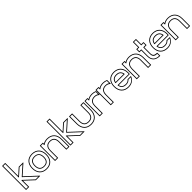

<svg xmlns="http://www.w3.org/2000/svg" viewBox="397 -2158 3684 3684"><g transform="rotate(-45 2239.5 -315.5)"><path d="M345.7 -404.3Q349.6 -404.3 350.6 -401.4Q351.6 -398.4 349.1 -396L154.3 -222.7Q177.7 -200.7 202.4 -177.7Q227.1 -154.8 252.4 -131.3Q289.1 -97.7 325.9 -63.5Q362.8 -29.3 396.5 2.4Q398.9 4.9 397.9 7.8Q397 10.7 393.1 10.7H281.2L99.6 -158.2V5.9Q99.6 10.7 94.7 10.7H20Q15.1 10.7 15.1 5.9V-635.7Q15.1 -640.6 20 -640.6H94.7Q99.6 -640.6 99.6 -635.7V-286.1Q114.7 -299.8 129.6 -313.2Q144.5 -326.7 160.2 -340.8Q176.8 -356 195.6 -372.8Q214.4 -389.6 231 -404.3ZM237.3 -388.7Q200.7 -356.4 164.8 -324Q128.9 -291.5 92.3 -259.3Q89.8 -256.8 86.9 -258.1Q84 -259.3 84 -262.7V-625H30.8V-4.9H84V-182.6Q84 -186 86.9 -187.3Q89.8 -188.5 92.3 -186L287.6 -4.9H365.7Q307.6 -59.1 250.2 -112.1Q192.9 -165 134.8 -219.2Q133.3 -220.7 133.1 -222.7Q132.8 -224.6 134.8 -226.1L316.9 -388.7Z M583 -404.3Q628.4 -404.3 664.6 -390.1Q700.7 -376 726.1 -349.1Q751.5 -322.3 764.9 -283.9Q778.3 -245.6 778.3 -196.8Q778.3 -147.5 764.4 -109.1Q750.5 -70.8 725.1 -43.9Q699.7 -17.1 663.6 -3.2Q627.4 10.7 583 10.7Q538.1 10.7 502 -3.2Q465.8 -17.1 440.2 -43.9Q414.6 -70.8 400.9 -109.1Q387.2 -147.5 387.2 -196.8Q387.2 -245.6 400.9 -283.9Q414.6 -322.3 439.9 -349.1Q465.3 -376 501.5 -390.1Q537.6 -404.3 583 -404.3ZM665.5 -290Q637.2 -319.8 583 -319.8Q526.9 -319.8 499.3 -288.8Q471.7 -257.8 471.7 -196.8Q471.7 -134.8 499.8 -104.2Q527.8 -73.7 583 -73.7Q637.2 -73.7 665.5 -104Q693.8 -134.3 693.8 -196.8Q693.8 -260.3 665.5 -290ZM676.8 -300.8Q709.5 -266.6 709.5 -196.8Q709.5 -126.5 677 -92.3Q644.5 -58.1 583 -58.1Q456.1 -58.1 456.1 -196.8Q456.1 -335.4 583 -335.4Q643.6 -335.4 676.8 -300.8ZM583 -388.7Q541 -388.7 507.8 -375.5Q474.6 -362.3 451.2 -337.6Q427.7 -313 415.3 -277.3Q402.8 -241.7 402.8 -196.8Q402.8 -151.4 415.5 -115.7Q428.2 -80.1 451.7 -55.4Q475.1 -30.8 508.3 -17.8Q541.5 -4.9 583 -4.9Q624 -4.9 657.2 -17.8Q690.4 -30.8 713.9 -55.4Q737.3 -80.1 750 -115.7Q762.7 -151.4 762.7 -196.8Q762.7 -241.7 750.2 -277.3Q737.8 -313 714.6 -337.6Q691.4 -362.3 658.2 -375.5Q625 -388.7 583 -388.7Z M880.9 -404.3Q885.7 -404.3 885.7 -399.4L886.2 -375Q932.1 -404.3 997.1 -404.3Q1042.5 -404.3 1078.9 -389.9Q1115.2 -375.5 1140.6 -348.6Q1166 -321.8 1179.4 -283.4Q1192.9 -245.1 1192.9 -196.8V5.9Q1192.9 10.7 1188 10.7H1113.3Q1108.4 10.7 1108.4 5.9V-196.8Q1108.4 -258.8 1080.1 -289.3Q1051.8 -319.8 997.1 -319.8Q963.9 -319.8 942.6 -308.8Q921.4 -297.9 908.7 -280.3Q896 -262.7 891.1 -240.7Q886.2 -218.8 886.2 -196.8V5.9Q886.2 10.7 881.3 10.7H806.6Q801.8 10.7 801.8 5.9V-399.4Q801.8 -404.3 806.6 -404.3ZM817.4 -388.7V-4.9H870.6V-196.8Q870.6 -221.7 876.2 -246.3Q881.8 -271 896 -290.8Q910.2 -310.5 934.8 -323Q959.5 -335.4 997.1 -335.4Q1060.1 -335.4 1092 -301Q1124 -266.6 1124 -196.8V-4.9H1177.2V-196.8Q1177.2 -241.2 1164.8 -276.9Q1152.3 -312.5 1129.2 -337.4Q1106 -362.3 1072.5 -375.5Q1039.1 -388.7 997.1 -388.7Q924.8 -388.7 878.4 -350.1Q876 -347.7 873.3 -349.1Q870.6 -350.6 870.6 -354L870.1 -388.7Z M1550.3 -404.3Q1554.2 -404.3 1555.2 -401.4Q1556.2 -398.4 1553.7 -396L1358.9 -222.7Q1382.3 -200.7 1407 -177.7Q1431.6 -154.8 1457 -131.3Q1493.7 -97.7 1530.5 -63.5Q1567.4 -29.3 1601.1 2.4Q1603.5 4.9 1602.5 7.8Q1601.6 10.7 1597.7 10.7H1485.8L1304.2 -158.2V5.9Q1304.2 10.7 1299.3 10.7H1224.6Q1219.7 10.7 1219.7 5.9V-635.7Q1219.7 -640.6 1224.6 -640.6H1299.3Q1304.2 -640.6 1304.2 -635.7V-286.1Q1319.3 -299.8 1334.2 -313.2Q1349.1 -326.7 1364.7 -340.8Q1381.3 -356 1400.1 -372.8Q1418.9 -389.6 1435.5 -404.3ZM1441.9 -388.7Q1405.3 -356.4 1369.4 -324Q1333.5 -291.5 1296.9 -259.3Q1294.4 -256.8 1291.5 -258.1Q1288.6 -259.3 1288.6 -262.7V-625H1235.4V-4.9H1288.6V-182.6Q1288.6 -186 1291.5 -187.3Q1294.4 -188.5 1296.9 -186L1492.2 -4.9H1570.3Q1512.2 -59.1 1454.8 -112.1Q1397.5 -165 1339.4 -219.2Q1337.9 -220.7 1337.6 -222.7Q1337.4 -224.6 1339.4 -226.1L1521.5 -388.7Z M1986.3 -196.8Q1986.3 -147.5 1972.4 -109.1Q1958.5 -70.8 1933.1 -43.9Q1907.7 -17.1 1871.6 -3.2Q1835.4 10.7 1791 10.7Q1746.1 10.7 1710 -3.2Q1673.8 -17.1 1648.2 -43.9Q1622.6 -70.8 1608.9 -109.1Q1595.2 -147.5 1595.2 -196.8V-399.4Q1595.2 -404.3 1600.1 -404.3H1674.8Q1679.7 -404.3 1679.7 -399.4V-196.8Q1679.7 -134.8 1707.8 -104.2Q1735.8 -73.7 1791 -73.7Q1845.2 -73.7 1873.5 -104Q1901.9 -134.3 1901.9 -196.8V-399.4Q1901.9 -404.3 1906.7 -404.3H1981.4Q1986.3 -404.3 1986.3 -399.4ZM1970.7 -388.7H1917.5V-196.8Q1917.5 -126.5 1885 -92.3Q1852.5 -58.1 1791 -58.1Q1664.1 -58.1 1664.1 -196.8V-388.7H1610.8V-196.8Q1610.8 -151.4 1623.5 -115.7Q1636.2 -80.1 1659.7 -55.4Q1683.1 -30.8 1716.3 -17.8Q1749.5 -4.9 1791 -4.9Q1832 -4.9 1865.2 -17.8Q1898.4 -30.8 1921.9 -55.4Q1945.3 -80.1 1958 -115.7Q1970.7 -151.4 1970.7 -196.8Z M2092.3 -404.3Q2097.2 -404.3 2097.2 -399.4L2097.7 -375Q2143.6 -404.3 2208.5 -404.3Q2234.4 -404.3 2258.1 -399.4Q2281.7 -394.5 2303.7 -384.3Q2306.6 -383.3 2306.6 -379.9V-287.1Q2306.6 -283.7 2303.7 -282.5Q2300.8 -281.2 2298.3 -283.7Q2260.7 -319.8 2208.5 -319.8Q2175.3 -319.8 2154.1 -308.8Q2132.8 -297.9 2120.1 -280.3Q2107.4 -262.7 2102.5 -240.7Q2097.7 -218.8 2097.7 -196.8V5.9Q2097.7 10.7 2092.8 10.7H2018.1Q2013.2 10.7 2013.2 5.9V-399.4Q2013.2 -404.3 2018.1 -404.3ZM2028.8 -388.7V-4.9H2082V-196.8Q2082 -221.7 2087.6 -246.3Q2093.3 -271 2107.4 -290.8Q2121.6 -310.5 2146.2 -323Q2170.9 -335.4 2208.5 -335.4Q2258.8 -335.4 2291 -311.5V-373Q2272.5 -380.9 2252.2 -384.8Q2231.9 -388.7 2208.5 -388.7Q2136.2 -388.7 2089.8 -350.1Q2087.4 -347.7 2084.7 -349.1Q2082 -350.6 2082 -354L2081.5 -388.7Z M2392.6 -404.3Q2397.5 -404.3 2397.5 -399.4L2397.9 -375Q2443.8 -404.3 2508.8 -404.3Q2534.7 -404.3 2558.3 -399.4Q2582 -394.5 2604 -384.3Q2606.9 -383.3 2606.9 -379.9V-287.1Q2606.9 -283.7 2604 -282.5Q2601.1 -281.2 2598.6 -283.7Q2561 -319.8 2508.8 -319.8Q2475.6 -319.8 2454.3 -308.8Q2433.1 -297.9 2420.4 -280.3Q2407.7 -262.7 2402.8 -240.7Q2397.9 -218.8 2397.9 -196.8V5.9Q2397.9 10.7 2393.1 10.7H2318.4Q2313.5 10.7 2313.5 5.9V-399.4Q2313.5 -404.3 2318.4 -404.3ZM2329.1 -388.7V-4.9H2382.3V-196.8Q2382.3 -221.7 2387.9 -246.3Q2393.6 -271 2407.7 -290.8Q2421.9 -310.5 2446.5 -323Q2471.2 -335.4 2508.8 -335.4Q2559.1 -335.4 2591.3 -311.5V-373Q2572.8 -380.9 2552.5 -384.8Q2532.2 -388.7 2508.8 -388.7Q2436.5 -388.7 2390.1 -350.1Q2387.7 -347.7 2385 -349.1Q2382.3 -350.6 2382.3 -354L2381.8 -388.7Z M2802.7 -404.3Q2848.1 -404.3 2884.3 -390.1Q2920.4 -376 2945.8 -349.1Q2971.2 -322.3 2984.6 -283.9Q2998 -245.6 2998 -196.8Q2998 -187.5 2997.6 -178.2Q2997.1 -168.9 2996.1 -159.2Q2995.1 -154.8 2991.2 -154.8H2695.3Q2703.6 -113.3 2730.7 -93.5Q2757.8 -73.7 2802.7 -73.7Q2832.5 -73.7 2855.5 -83.5Q2878.4 -93.3 2892.6 -112.8Q2893.1 -113.8 2894.3 -114.3Q2895.5 -114.7 2896.5 -114.7H2979.5Q2982.4 -114.7 2983.6 -112.5Q2984.9 -110.4 2983.9 -107.9Q2958.5 -48.8 2912.4 -19Q2866.2 10.7 2802.7 10.7Q2757.8 10.7 2721.7 -3.2Q2685.5 -17.1 2659.9 -43.9Q2634.3 -70.8 2620.6 -109.1Q2606.9 -147.5 2606.9 -196.8Q2606.9 -245.6 2620.6 -283.9Q2634.3 -322.3 2659.7 -349.1Q2685.1 -376 2721.2 -390.1Q2757.3 -404.3 2802.7 -404.3ZM2909.2 -239.3Q2900.9 -278.8 2874.5 -299.3Q2848.1 -319.8 2802.7 -319.8Q2756.8 -319.8 2730.5 -299.3Q2704.1 -278.8 2695.8 -239.3ZM2677.7 -229Q2685.1 -281.7 2716.1 -308.6Q2747.1 -335.4 2802.7 -335.4Q2857.9 -335.4 2888.9 -308.6Q2919.9 -281.7 2927.2 -229Q2927.7 -226.6 2926.3 -225.1Q2924.8 -223.6 2922.4 -223.6H2682.6ZM2802.7 -388.7Q2760.7 -388.7 2727.5 -375.5Q2694.3 -362.3 2670.9 -337.6Q2647.5 -313 2635 -277.3Q2622.6 -241.7 2622.6 -196.8Q2622.6 -151.4 2635.3 -115.7Q2647.9 -80.1 2671.4 -55.4Q2694.8 -30.8 2728 -17.8Q2761.2 -4.9 2802.7 -4.9Q2859.4 -4.9 2900.4 -28.3Q2941.4 -51.8 2963.4 -99.1H2901.9Q2886.2 -79.6 2860.4 -68.8Q2834.5 -58.1 2802.7 -58.1Q2748 -58.1 2716.6 -84.5Q2685.1 -110.8 2677.7 -165Q2677.2 -167.5 2678.7 -168.9Q2680.2 -170.4 2682.6 -170.4H2981.4Q2981.9 -177.2 2982.2 -183.6Q2982.4 -189.9 2982.4 -196.8Q2982.4 -241.7 2970 -277.3Q2957.5 -313 2934.3 -337.6Q2911.1 -362.3 2877.9 -375.5Q2844.7 -388.7 2802.7 -388.7Z M3098.1 -404.3Q3103 -404.3 3103 -399.4L3103.5 -375Q3149.4 -404.3 3214.4 -404.3Q3259.8 -404.3 3296.1 -389.9Q3332.5 -375.5 3357.9 -348.6Q3383.3 -321.8 3396.7 -283.4Q3410.2 -245.1 3410.2 -196.8V5.9Q3410.2 10.7 3405.3 10.7H3330.6Q3325.7 10.7 3325.7 5.9V-196.8Q3325.7 -258.8 3297.4 -289.3Q3269 -319.8 3214.4 -319.8Q3181.2 -319.8 3159.9 -308.8Q3138.7 -297.9 3126 -280.3Q3113.3 -262.7 3108.4 -240.7Q3103.5 -218.8 3103.5 -196.8V5.9Q3103.5 10.7 3098.6 10.7H3023.9Q3019 10.7 3019 5.9V-399.4Q3019 -404.3 3023.9 -404.3ZM3034.7 -388.7V-4.9H3087.9V-196.8Q3087.9 -221.7 3093.5 -246.3Q3099.1 -271 3113.3 -290.8Q3127.4 -310.5 3152.1 -323Q3176.8 -335.4 3214.4 -335.4Q3277.3 -335.4 3309.3 -301Q3341.3 -266.6 3341.3 -196.8V-4.9H3394.5V-196.8Q3394.5 -241.2 3382.1 -276.9Q3369.6 -312.5 3346.4 -337.4Q3323.2 -362.3 3289.8 -375.5Q3256.3 -388.7 3214.4 -388.7Q3142.1 -388.7 3095.7 -350.1Q3093.3 -347.7 3090.6 -349.1Q3087.9 -350.6 3087.9 -354L3087.4 -388.7Z M3419.4 -399.4Q3419.4 -404.3 3424.3 -404.3H3471.2V-543.5Q3471.2 -548.3 3476.1 -548.3H3550.8Q3555.7 -548.3 3555.7 -543.5V-404.3H3610.8Q3615.7 -404.3 3615.7 -399.4V-324.7Q3615.7 -319.8 3610.8 -319.8H3555.7V-158.7Q3555.7 -112.3 3578.6 -93Q3601.6 -73.7 3652.8 -73.7Q3657.7 -73.7 3657.7 -68.8V5.9Q3657.7 10.7 3652.8 10.7Q3562 10.7 3516.6 -33Q3471.2 -76.7 3471.2 -158.7V-319.8H3424.3Q3419.4 -319.8 3419.4 -324.7ZM3435.1 -335.4H3481.9Q3486.8 -335.4 3486.8 -330.6V-158.7Q3486.8 -85 3525.9 -45.7Q3564.9 -6.3 3642.1 -4.9V-58.1Q3614.7 -58.1 3595.2 -63.7Q3575.7 -69.3 3563.5 -81.5Q3551.3 -93.8 3545.7 -112.5Q3540 -131.3 3540 -158.7V-330.6Q3540 -335.4 3544.9 -335.4H3600.1V-388.7H3544.9Q3540 -388.7 3540 -393.6V-532.7H3486.8V-393.6Q3486.8 -388.7 3481.9 -388.7H3435.1Z M3859.4 -404.3Q3904.8 -404.3 3940.9 -390.1Q3977.1 -376 4002.4 -349.1Q4027.8 -322.3 4041.3 -283.9Q4054.7 -245.6 4054.7 -196.8Q4054.7 -187.5 4054.2 -178.2Q4053.7 -168.9 4052.7 -159.2Q4051.8 -154.8 4047.9 -154.8H3752Q3760.3 -113.3 3787.4 -93.5Q3814.5 -73.7 3859.4 -73.7Q3889.2 -73.7 3912.1 -83.5Q3935.1 -93.3 3949.2 -112.8Q3949.7 -113.8 3950.9 -114.3Q3952.1 -114.7 3953.1 -114.7H4036.1Q4039.1 -114.7 4040.3 -112.5Q4041.5 -110.4 4040.5 -107.9Q4015.1 -48.8 3969 -19Q3922.9 10.7 3859.4 10.7Q3814.5 10.7 3778.3 -3.2Q3742.2 -17.1 3716.6 -43.9Q3690.9 -70.8 3677.2 -109.1Q3663.6 -147.5 3663.6 -196.8Q3663.6 -245.6 3677.2 -283.9Q3690.9 -322.3 3716.3 -349.1Q3741.7 -376 3777.8 -390.1Q3814 -404.3 3859.4 -404.3ZM3965.8 -239.3Q3957.5 -278.8 3931.2 -299.3Q3904.8 -319.8 3859.4 -319.8Q3813.5 -319.8 3787.1 -299.3Q3760.7 -278.8 3752.4 -239.3ZM3734.4 -229Q3741.7 -281.7 3772.7 -308.6Q3803.7 -335.4 3859.4 -335.4Q3914.6 -335.4 3945.6 -308.6Q3976.6 -281.7 3983.9 -229Q3984.4 -226.6 3982.9 -225.1Q3981.4 -223.6 3979 -223.6H3739.3ZM3859.4 -388.7Q3817.4 -388.7 3784.2 -375.5Q3751 -362.3 3727.5 -337.6Q3704.1 -313 3691.7 -277.3Q3679.2 -241.7 3679.2 -196.8Q3679.2 -151.4 3691.9 -115.7Q3704.6 -80.1 3728 -55.4Q3751.5 -30.8 3784.7 -17.8Q3817.9 -4.9 3859.4 -4.9Q3916 -4.9 3957 -28.3Q3998 -51.8 4020 -99.1H3958.5Q3942.9 -79.6 3917 -68.8Q3891.1 -58.1 3859.4 -58.1Q3804.7 -58.1 3773.2 -84.5Q3741.7 -110.8 3734.4 -165Q3733.9 -167.5 3735.4 -168.9Q3736.8 -170.4 3739.3 -170.4H4038.1Q4038.6 -177.2 4038.8 -183.6Q4039.1 -189.9 4039.1 -196.8Q4039.1 -241.7 4026.6 -277.3Q4014.2 -313 3991 -337.6Q3967.8 -362.3 3934.6 -375.5Q3901.4 -388.7 3859.4 -388.7Z M4154.8 -404.3Q4159.7 -404.3 4159.7 -399.4L4160.2 -375Q4206.1 -404.3 4271 -404.3Q4316.4 -404.3 4352.8 -389.9Q4389.2 -375.5 4414.6 -348.6Q4439.9 -321.8 4453.4 -283.4Q4466.8 -245.1 4466.8 -196.8V5.9Q4466.8 10.7 4461.9 10.7H4387.2Q4382.3 10.7 4382.3 5.9V-196.8Q4382.3 -258.8 4354 -289.3Q4325.7 -319.8 4271 -319.8Q4237.8 -319.8 4216.6 -308.8Q4195.3 -297.9 4182.6 -280.3Q4169.9 -262.7 4165 -240.7Q4160.2 -218.8 4160.2 -196.8V5.9Q4160.2 10.7 4155.3 10.7H4080.6Q4075.7 10.7 4075.7 5.9V-399.4Q4075.7 -404.3 4080.6 -404.3ZM4091.3 -388.7V-4.9H4144.5V-196.8Q4144.5 -221.7 4150.1 -246.3Q4155.8 -271 4169.9 -290.8Q4184.1 -310.5 4208.7 -323Q4233.4 -335.4 4271 -335.4Q4334 -335.4 4366 -301Q4397.9 -266.6 4397.9 -196.8V-4.9H4451.2V-196.8Q4451.2 -241.2 4438.7 -276.9Q4426.3 -312.5 4403.1 -337.4Q4379.9 -362.3 4346.4 -375.5Q4313 -388.7 4271 -388.7Q4198.7 -388.7 4152.3 -350.1Q4149.9 -347.7 4147.2 -349.1Q4144.5 -350.6 4144.5 -354L4144 -388.7Z"/></g></svg>

Font: Fibel Sued Kontur LRS
Style: Regular
Weight: 400
Designer: Peter Wiegel
Foundry: Peter Wiegel
Version: Version 000.000